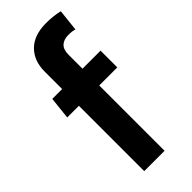

<svg xmlns="http://www.w3.org/2000/svg" viewBox="-244 -789 827 827"><g transform="rotate(-45 170.0 -375.0)"><path d="M88 0V-398H17L28 -500H88V-606Q88 -672 127.2 -711Q166.5 -750 240 -750Q264 -750 284.2 -747.5Q304.5 -745 321 -741L310 -641Q302.5 -643.5 293.5 -644.8Q284.5 -646 271 -646Q244 -646 228 -631.5Q212 -617 212 -584V-500H322V-398H212V0Z"/></g></svg>

Font: Cabin Resolve
Style: Bold-Resolve
Weight: 700
Designer: Pablo Impallari
Foundry: Pablo Impallari. http://www.impallari.com Igino Marini. http://www.ikern.com
Version: Version 3.001